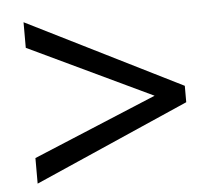

<svg xmlns="http://www.w3.org/2000/svg" viewBox="-42 -654 656 583"><g transform="rotate(-5 286.0 -362.0)"><path d="M50 -194 427 -351 50 -530V-608L521 -373V-323L50 -116Z"/></g></svg>

Font: Noto Sans Mayan Numerals
Style: Regular
Weight: 400
Designer: Monotype Design Team
Foundry: Monotype Imaging Inc.
Version: Version 2.001; ttfautohint (v1.8.4.7-5d5b)